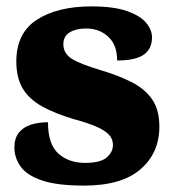

<svg xmlns="http://www.w3.org/2000/svg" viewBox="-20 -570 542 600"><path d="M243 10Q159 10 111.5 -6Q64 -22 44.5 -49.5Q25 -77 25 -109Q25 -138 39 -155.5Q53 -173 77 -180.5Q101 -188 130 -188Q130 -119 162.5 -90Q195 -61 246 -61Q294 -61 313.5 -78Q333 -95 333 -117Q333 -136 320 -149.5Q307 -163 280.5 -174.5Q254 -186 213 -197Q152 -215 111.5 -237.5Q71 -260 51 -293.5Q31 -327 31 -378Q31 -467 95.5 -508.5Q160 -550 266 -550Q335 -550 376.5 -535.5Q418 -521 436.5 -499Q455 -477 455 -453Q455 -417 429 -399Q403 -381 346 -381Q346 -430 318 -455.5Q290 -481 249 -481Q218 -481 198 -469Q178 -457 178 -432Q178 -404 202.5 -387.5Q227 -371 297 -350Q351 -334 392 -313Q433 -292 455.5 -259.5Q478 -227 478 -174Q478 -92 419 -41Q360 10 243 10Z"/></svg>

Font: Noto Serif Khmer Black
Style: Regular
Weight: 900
Version: Version 2.003